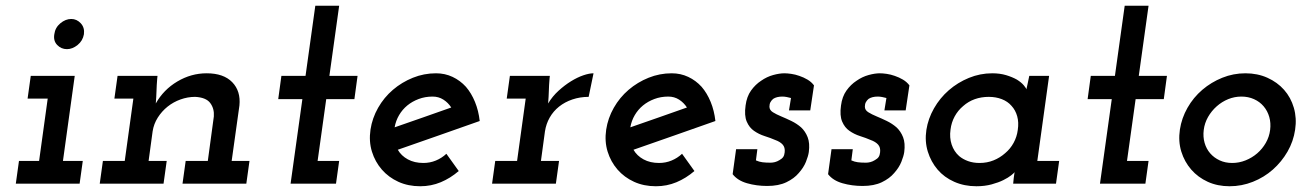

<svg xmlns="http://www.w3.org/2000/svg" viewBox="-20 -639 4534 668"><path d="M46 -79H116L146 -296H76L87 -375H240L199 -79H268L257 0H35ZM169 -520Q172 -543 190 -558Q208 -573 228 -573Q247 -573 261 -558Q275 -543 272 -520Q268 -497 250 -482.5Q232 -468 213 -468Q193 -468 179 -482.5Q165 -497 169 -520Z M626 -79H703L724 -234Q726 -261 711.5 -280.5Q697 -300 659 -302Q633 -302 608 -293Q583 -284 563 -268Q543 -252 529 -230Q515 -208 511 -182L497 -79H560L549 0H327L338 -79H414L444 -296H378L389 -375H528L527 -366Q525 -342 524.5 -322.5Q524 -303 522 -279Q549 -327 597 -355.5Q645 -384 699 -384Q758 -384 788 -353Q818 -322 813 -272L786 -79H848L837 0H615Z M1077 -619H1160L1126 -375H1224L1213 -294H1115L1085 -79H1160L1149 0H991L1032 -294H948L959 -375H1043Z M1649 -218 1507 -168Q1436 -143 1364 -118Q1376 -97 1399 -84.5Q1422 -72 1453 -72Q1476 -72 1496.5 -80.5Q1517 -89 1533 -104Q1544 -89 1554.5 -74Q1565 -59 1576 -44Q1547 -19 1513.5 -5Q1480 9 1442 9Q1400 9 1366 -6.5Q1332 -22 1308.5 -49Q1285 -76 1274 -111.5Q1263 -147 1269 -188Q1275 -228 1295.5 -264Q1316 -300 1347 -326.5Q1378 -353 1416.5 -368.5Q1455 -384 1497 -384Q1528 -384 1554.5 -371.5Q1581 -359 1601 -337Q1620 -315 1632.5 -284.5Q1645 -254 1649 -218ZM1485 -303Q1459 -303 1436.5 -294.5Q1414 -286 1397 -272Q1380 -258 1368.5 -238.5Q1357 -219 1353 -196Q1403 -213 1452 -230.5Q1501 -248 1550 -265Q1539 -282 1522.5 -292.5Q1506 -303 1485 -303Z M1703 -79H1779L1809 -296H1743L1754 -375H1893L1892 -366Q1890 -342 1889.5 -322.5Q1889 -303 1887 -279Q1902 -304 1923.5 -323.5Q1945 -343 1967 -356.5Q1989 -370 2009.5 -377Q2030 -384 2045 -384L2028 -302Q1998 -302 1971.5 -293Q1945 -284 1925 -268Q1905 -252 1892.5 -230Q1880 -208 1876 -182L1862 -79H1925L1914 0H1692Z M2469 -218 2327 -168Q2256 -143 2184 -118Q2196 -97 2219 -84.5Q2242 -72 2273 -72Q2296 -72 2316.5 -80.5Q2337 -89 2353 -104Q2364 -89 2374.5 -74Q2385 -59 2396 -44Q2367 -19 2333.5 -5Q2300 9 2262 9Q2220 9 2186 -6.5Q2152 -22 2128.5 -49Q2105 -76 2094 -111.5Q2083 -147 2089 -188Q2095 -228 2115.5 -264Q2136 -300 2167 -326.5Q2198 -353 2236.5 -368.5Q2275 -384 2317 -384Q2348 -384 2374.5 -371.5Q2401 -359 2421 -337Q2440 -315 2452.5 -284.5Q2465 -254 2469 -218ZM2305 -303Q2279 -303 2256.5 -294.5Q2234 -286 2217 -272Q2200 -258 2188.5 -238.5Q2177 -219 2173 -196Q2223 -213 2272 -230.5Q2321 -248 2370 -265Q2359 -282 2342.5 -292.5Q2326 -303 2305 -303Z M2529 -33 2541 -120H2615L2610 -81Q2621 -76 2632.5 -74.5Q2644 -73 2661 -73Q2668 -73 2676 -75Q2684 -77 2692 -82Q2701 -87 2705 -93Q2709 -99 2710 -109Q2712 -126 2703 -136Q2694 -146 2677 -152Q2661 -159 2640.5 -165.5Q2620 -172 2603 -184Q2587 -195 2578 -216Q2569 -237 2574 -272Q2578 -303 2593 -324Q2608 -345 2628 -358Q2648 -372 2670 -378Q2692 -384 2709 -384Q2719 -384 2733 -382Q2747 -380 2761 -375Q2776 -370 2789.5 -362Q2803 -354 2812 -342L2799 -255H2725L2732 -298Q2725 -300 2717 -301.5Q2709 -303 2702 -303Q2692 -303 2684 -301Q2676 -299 2670 -295Q2664 -290 2660.5 -283.5Q2657 -277 2657 -268Q2657 -256 2669 -248.5Q2681 -241 2698 -234Q2715 -227 2733.5 -218Q2752 -209 2767 -196Q2782 -182 2790 -161.5Q2798 -141 2794 -110Q2792 -96 2784 -76Q2776 -56 2759 -37Q2743 -18 2716 -5Q2689 8 2649 8Q2612 8 2579 -1.5Q2546 -11 2529 -33Z M2861 -33 2873 -120H2947L2942 -81Q2953 -76 2964.5 -74.5Q2976 -73 2993 -73Q3000 -73 3008 -75Q3016 -77 3024 -82Q3033 -87 3037 -93Q3041 -99 3042 -109Q3044 -126 3035 -136Q3026 -146 3009 -152Q2993 -159 2972.5 -165.5Q2952 -172 2935 -184Q2919 -195 2910 -216Q2901 -237 2906 -272Q2910 -303 2925 -324Q2940 -345 2960 -358Q2980 -372 3002 -378Q3024 -384 3041 -384Q3051 -384 3065 -382Q3079 -380 3093 -375Q3108 -370 3121.5 -362Q3135 -354 3144 -342L3131 -255H3057L3064 -298Q3057 -300 3049 -301.5Q3041 -303 3034 -303Q3024 -303 3016 -301Q3008 -299 3002 -295Q2996 -290 2992.5 -283.5Q2989 -277 2989 -268Q2989 -256 3001 -248.5Q3013 -241 3030 -234Q3047 -227 3065.5 -218Q3084 -209 3099 -196Q3114 -182 3122 -161.5Q3130 -141 3126 -110Q3124 -96 3116 -76Q3108 -56 3091 -37Q3075 -18 3048 -5Q3021 8 2981 8Q2944 8 2911 -1.5Q2878 -11 2861 -33Z M3203 -187Q3209 -226 3229.5 -262Q3250 -298 3281 -325Q3312 -352 3351 -368Q3390 -384 3432 -384Q3459 -384 3480.5 -377.5Q3502 -371 3518 -362Q3534 -352 3542.5 -341.5Q3551 -331 3551 -328Q3553 -339 3556 -351Q3559 -363 3561 -375H3630L3589 -79H3665L3654 0H3505L3507 -20Q3508 -27 3508.5 -31Q3509 -35 3510 -40Q3508 -37 3498 -29Q3488 -21 3471 -12.5Q3454 -4 3430 2.5Q3406 9 3377 9Q3335 9 3300 -6.5Q3265 -22 3242 -49Q3219 -76 3208 -111.5Q3197 -147 3203 -187ZM3287 -188Q3283 -160 3291 -136Q3299 -112 3317 -96Q3330 -85 3348 -78.5Q3366 -72 3388 -72Q3414 -72 3436.5 -81Q3459 -90 3477 -106Q3495 -121 3506.5 -142Q3518 -163 3521 -187Q3525 -213 3519 -234.5Q3513 -256 3499 -271Q3486 -286 3465.5 -294Q3445 -302 3420 -302Q3394 -302 3371.5 -294Q3349 -286 3331 -270Q3313 -255 3301.5 -234Q3290 -213 3287 -188Z M3893 -619H3976L3942 -375H4040L4029 -294H3931L3901 -79H3976L3965 0H3807L3848 -294H3764L3775 -375H3859Z M4085 -188Q4091 -228 4111.5 -264Q4132 -300 4163 -326.5Q4194 -353 4232.5 -368.5Q4271 -384 4313 -384Q4355 -384 4389.5 -368.5Q4424 -353 4447.5 -326.5Q4471 -300 4481.5 -264Q4492 -228 4486 -188Q4480 -147 4459.5 -111.5Q4439 -76 4408.5 -49Q4378 -22 4339 -6.5Q4300 9 4258 9Q4216 9 4182 -6.5Q4148 -22 4124.5 -49Q4101 -76 4090 -111.5Q4079 -147 4085 -188ZM4168 -187Q4165 -163 4171 -142Q4177 -121 4190.5 -105.5Q4204 -90 4223.5 -81Q4243 -72 4267 -72Q4291 -72 4313.5 -81Q4336 -90 4354 -105.5Q4372 -121 4384 -142Q4396 -163 4399 -187Q4402 -211 4396 -232Q4390 -253 4376.5 -269Q4363 -285 4343 -294Q4323 -303 4299 -303Q4275 -303 4253 -294Q4231 -285 4213 -269Q4195 -253 4183 -232Q4171 -211 4168 -187Z"/></svg>

Font: Josefin Slab
Style: Bold Italic
Weight: 700
Italic angle: -12°
Designer: Santiago Orozco
Foundry: Typemade
Version: Version 2.000